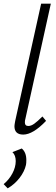

<svg xmlns="http://www.w3.org/2000/svg" viewBox="-24 -731 304 1050"><path d="M55 -41Q55 -47 59 -69L201 -711H254L115 -82Q112 -72 112 -62Q112 -42 131 -42Q146 -42 163.5 -54.5Q181 -67 208 -94L228 -70Q156 5 103 5Q55 5 55 -41ZM-4 276Q26 251 44 217Q62 183 62 150Q62 118 44 101L95 81Q120 102 120 144Q120 162 118 171Q110 207 83 242Q56 277 18 299Z"/></svg>

Font: Ysabeau Infant Semilight
Style: Italic
Weight: 300
Italic angle: -12°
Designer: Christian Thalmann (Catharsis Fonts)
Version: Version 0.003